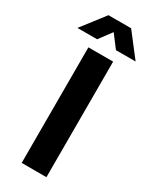

<svg xmlns="http://www.w3.org/2000/svg" viewBox="-273 -992 840 1049"><g transform="rotate(30 147.5 -468.0)"><path d="M69 0V-729H225V0ZM-36 -791 76 -936H219L331 -791H207L147 -870L88 -791Z"/></g></svg>

Font: Mona Sans ExtraLight
Style: Bold
Weight: 700
Version: Version 2.000